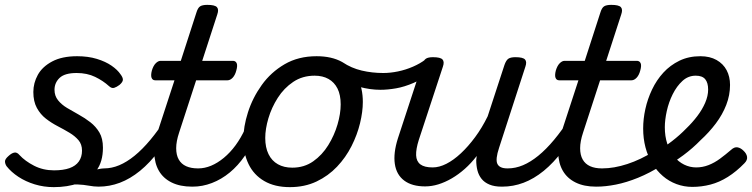

<svg xmlns="http://www.w3.org/2000/svg" viewBox="-24 -750 3090 789"><path d="M267 -17Q296 -29 322.5 -38.5Q349 -48 370.5 -53Q392 -58 406 -58Q415 -58 417 -46.5Q419 -35 415 -20.5Q411 -6 402.5 5.5Q394 17 382 17Q362 17 341 13Q320 9 294.5 8Q269 7 235 13ZM197 19Q156 19 118.5 7.5Q81 -4 51.5 -23.5Q22 -43 3 -67Q-3 -76 -3.5 -86Q-4 -96 11 -109Q24 -121 35 -123Q46 -125 56 -113Q79 -88 116 -69Q153 -50 198 -50Q236 -50 261.5 -59Q287 -68 300 -86.5Q313 -105 313 -131Q313 -157 298.5 -174Q284 -191 261.5 -204.5Q239 -218 213 -231.5Q187 -245 164.5 -262.5Q142 -280 127.5 -306.5Q113 -333 113 -372Q113 -409 131.5 -442.5Q150 -476 190.5 -497.5Q231 -519 293 -519Q338 -519 374 -508Q410 -497 434.5 -480Q459 -463 471 -445Q481 -432 481 -422.5Q481 -413 467 -401Q455 -392 445 -389Q435 -386 424 -396Q400 -418 367 -434Q334 -450 291 -450Q242 -450 221 -430Q200 -410 200 -381Q200 -356 214.5 -338Q229 -320 251.5 -306.5Q274 -293 299.5 -279Q325 -265 347.5 -247.5Q370 -230 384.5 -205.5Q399 -181 399 -143Q399 -85 372 -49Q345 -13 299 3Q253 19 197 19Z M381 17Q367 17 360.5 5.5Q354 -6 356.5 -20.5Q359 -35 371 -46.5Q383 -58 404 -58Q435 -58 466 -71Q497 -84 529 -110Q561 -136 594 -175.5Q627 -215 661 -268Q670 -282 681.5 -281Q693 -280 700 -270.5Q707 -261 702 -249Q667 -181 629.5 -131Q592 -81 551.5 -48Q511 -15 468.5 1Q426 17 381 17Z M765 17Q716 17 681.5 0Q647 -17 629 -48Q611 -79 610 -121.5Q609 -164 626 -215L693 -420H614Q603 -420 599 -430Q595 -440 600 -460Q606 -480 616 -490Q626 -500 636 -500H719L783 -698Q789 -718 798.5 -724Q808 -730 828 -730Q859 -730 867.5 -720.5Q876 -711 869 -691L807 -500H933Q944 -500 948.5 -490.5Q953 -481 947 -460Q942 -441 932 -430.5Q922 -420 911 -420H782L712 -205Q700 -169 700 -141Q700 -113 710.5 -94.5Q721 -76 741 -67Q761 -58 789 -58Q803 -58 808.5 -46.5Q814 -35 812 -20.5Q810 -6 798 5.5Q786 17 765 17Z M768 17Q754 17 747.5 5.5Q741 -6 743.5 -20.5Q746 -35 758 -46.5Q770 -58 791 -58Q817 -58 843.5 -69Q870 -80 896 -101.5Q922 -123 944 -153Q966 -183 983 -220Q988 -235 1000.5 -234.5Q1013 -234 1022.5 -224.5Q1032 -215 1028 -201Q1010 -150 982 -109.5Q954 -69 920 -41Q886 -13 847 2Q808 17 768 17Z M1167 19Q1105 19 1062 -6Q1019 -31 997.5 -75.5Q976 -120 976 -176Q976 -229 995 -288.5Q1014 -348 1051.5 -400.5Q1089 -453 1145.5 -486Q1202 -519 1277 -519Q1339 -519 1381.5 -495.5Q1424 -472 1445.5 -429.5Q1467 -387 1467 -331Q1467 -291 1455.5 -243.5Q1444 -196 1420.5 -149.5Q1397 -103 1361 -65Q1325 -27 1276.5 -4Q1228 19 1167 19ZM1177 -61Q1226 -61 1263 -87Q1300 -113 1325 -153.5Q1350 -194 1363 -238.5Q1376 -283 1376 -321Q1376 -360 1363 -386Q1350 -412 1326 -425.5Q1302 -439 1269 -439Q1219 -439 1181 -413.5Q1143 -388 1117.5 -348Q1092 -308 1079 -264Q1066 -220 1066 -183Q1066 -144 1079.5 -116.5Q1093 -89 1118 -75Q1143 -61 1177 -61Z M1539 -381Q1497 -381 1453 -393Q1409 -405 1363 -435Q1350 -442 1348.5 -454Q1347 -466 1352.5 -477Q1358 -488 1367 -493.5Q1376 -499 1384 -494Q1420 -470 1462.5 -460Q1505 -450 1551 -450Q1580 -450 1611.5 -456.5Q1643 -463 1673 -476Q1703 -489 1725 -506Q1735 -513 1744 -509Q1753 -505 1758 -495Q1763 -485 1762.5 -473.5Q1762 -462 1754 -455Q1714 -426 1676 -409.5Q1638 -393 1603.5 -387Q1569 -381 1539 -381Z M1723 16Q1669 16 1637 -8Q1605 -32 1598.5 -76.5Q1592 -121 1611 -181L1710 -483Q1717 -503 1726.5 -509Q1736 -515 1755 -515Q1786 -515 1794.5 -505.5Q1803 -496 1796 -476L1697 -175Q1685 -137 1686 -112Q1687 -87 1703.5 -74.5Q1720 -62 1754 -62Q1781 -62 1810.5 -77Q1840 -92 1870 -120Q1900 -148 1928.5 -186.5Q1957 -225 1980 -272L2049 -483Q2056 -503 2065.5 -509Q2075 -515 2094 -515Q2125 -515 2133.5 -505.5Q2142 -496 2135 -476L2027 -143Q2011 -95 2020 -76.5Q2029 -58 2061 -58Q2075 -58 2081 -46.5Q2087 -35 2084.5 -20.5Q2082 -6 2070 5.5Q2058 17 2037 17Q2008 17 1987.5 8.5Q1967 0 1955 -15Q1943 -30 1938 -49.5Q1933 -69 1933 -92L1935 -109Q1912 -79 1886 -56Q1860 -33 1832.5 -17Q1805 -1 1777.5 7.5Q1750 16 1723 16Z M2040 17Q2026 17 2019.5 5.5Q2013 -6 2015.5 -20.5Q2018 -35 2030 -46.5Q2042 -58 2063 -58Q2094 -58 2125 -71Q2156 -84 2188 -110Q2220 -136 2253 -175.5Q2286 -215 2320 -268Q2329 -282 2340.5 -281Q2352 -280 2359 -270.5Q2366 -261 2361 -249Q2326 -181 2288.5 -131Q2251 -81 2210.5 -48Q2170 -15 2127.5 1Q2085 17 2040 17Z M2425 17Q2376 17 2341.5 0Q2307 -17 2289 -48Q2271 -79 2270 -121.5Q2269 -164 2286 -215L2353 -420H2274Q2263 -420 2259 -430Q2255 -440 2260 -460Q2266 -480 2276 -490Q2286 -500 2296 -500H2379L2443 -698Q2449 -718 2458.5 -724Q2468 -730 2488 -730Q2519 -730 2527.5 -720.5Q2536 -711 2529 -691L2467 -500H2593Q2604 -500 2608.5 -490.5Q2613 -481 2607 -460Q2602 -441 2592 -430.5Q2582 -420 2571 -420H2442L2372 -205Q2360 -169 2360 -141Q2360 -113 2370.5 -94.5Q2381 -76 2401 -67Q2421 -58 2449 -58Q2463 -58 2468.5 -46.5Q2474 -35 2472 -20.5Q2470 -6 2458 5.5Q2446 17 2425 17Z M2428 17Q2409 17 2403 5.5Q2397 -6 2401.5 -20.5Q2406 -35 2419 -46.5Q2432 -58 2451 -58Q2499 -58 2554 -76Q2609 -94 2663 -128Q2674 -136 2684 -130.5Q2694 -125 2700 -113Q2706 -101 2705.5 -88.5Q2705 -76 2695 -70Q2646 -39 2598 -19.5Q2550 0 2507 8.5Q2464 17 2428 17Z M2666 -123Q2704 -144 2737 -169.5Q2770 -195 2796 -222Q2821 -246 2841.5 -273Q2862 -300 2874 -328Q2886 -356 2886 -382Q2886 -410 2874 -424.5Q2862 -439 2835 -439Q2804 -439 2780.5 -417.5Q2757 -396 2740.5 -363Q2724 -330 2716 -293.5Q2708 -257 2708 -227Q2708 -190 2718 -159.5Q2728 -129 2746 -107Q2764 -85 2787.5 -73.5Q2811 -62 2837 -62Q2863 -62 2887.5 -71.5Q2912 -81 2935 -98Q2958 -115 2980 -134Q2994 -147 3007 -144.5Q3020 -142 3031 -131Q3044 -119 3046 -105.5Q3048 -92 3035 -79Q3002 -45 2967 -23Q2932 -1 2895.5 8.5Q2859 18 2821 18Q2787 18 2756 6.5Q2725 -5 2700 -26.5Q2675 -48 2656.5 -78Q2638 -108 2628.5 -144.5Q2619 -181 2619 -222Q2619 -261 2628 -302Q2637 -343 2655.5 -382Q2674 -421 2702 -451.5Q2730 -482 2768 -500.5Q2806 -519 2854 -519Q2893 -519 2920.5 -503.5Q2948 -488 2962 -461.5Q2976 -435 2976 -401Q2976 -359 2960.5 -319Q2945 -279 2917.5 -242.5Q2890 -206 2855 -174Q2823 -141 2784 -112Q2745 -83 2701 -60Z"/></svg>

Font: Playwrite DK Uloopet
Style: Regular
Weight: 400
Designer: Veronika Burian, José Scaglione
Foundry: TypeTogether
Version: Version 1.002